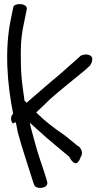

<svg xmlns="http://www.w3.org/2000/svg" viewBox="-20 -761 484 934"><path d="M32 -664C2 -519 15 -350 44 -208C30 -195 31 -173 43 -160C47 -163 49 -164 57 -166C60 -153 63 -135 66 -119C86 -43 124 68 142 127L147 140C160 164 220 154 209 122L205 107C202 96 192 67 176 19C160 -28 146 -81 131 -137L125 -164C137 -153 150 -142 165 -128C190 -105 220 -79 255 -50C290 -21 312 -3 315 0H316C321 11 351 66 372 4C384 -13 378 -33 368 -43L367 -46L357 -52C350 -58 331 -73 297 -101C240 -140 198 -172 156 -214C175 -231 198 -254 224 -279C269 -320 344 -378 389 -416L417 -441C424 -450 429 -462 429 -476C429 -484 420 -496 398 -496C389 -496 381 -494 375 -491H374L345 -465C325 -447 299 -424 268 -397C213 -352 158 -302 109 -261L99 -272C98 -279 97 -288 96 -295C88 -348 83 -394 82 -433C80 -524 80 -574 97 -651L110 -715C114 -730 98 -739 83 -741C69 -742 49 -739 45 -728Z"/></svg>

Font: Stray Cat
Style: ExBd
Weight: 800
Version: Version 1.0